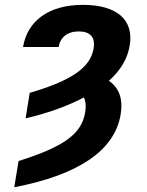

<svg xmlns="http://www.w3.org/2000/svg" viewBox="-20 -573 616 806"><path d="M104.8 -183.2 87.4 -76C184.3 -99.1 266.7 -128.9 332 -164.1C339.8 -148.4 342 -126.4 337.4 -100.5C322.4 -11.7 250.7 42.3 57.9 103L39.8 213.1C311.1 160.9 461.3 58.2 486.5 -92.3C497.2 -157.3 480.1 -204.9 437.1 -233.7C486.2 -277.3 515.3 -326.7 524.5 -381.7C543 -491.8 468.4 -552.6 327.8 -552.6C185 -552.6 94.8 -485.4 76.7 -375.7H226.2C232.6 -416.2 262.8 -441.1 310.7 -441.1C358.3 -441.1 381 -417.3 372.9 -369.3C359.4 -289.4 281.6 -235.1 104.8 -183.2Z"/></svg>

Font: Margiela Sans
Style: Bold Italic
Weight: 700
Italic angle: -9.39999°
Designer: Stefan Endress, Andreas Faust
Version: Version 1.100;FEAKit 1.0